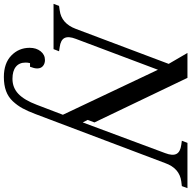

<svg xmlns="http://www.w3.org/2000/svg" viewBox="-82 -722 1000 1004"><g transform="rotate(90 418.0 -220.0)"><path d="M769 -584 512.2 95.2Q497.1 135.3 482.4 162.1Q467.8 189 445.6 212.9Q423.3 236.8 392.1 248.3Q360.8 259.8 318.8 259.8Q246.6 259.8 206.3 220.7Q166 181.6 166 125Q166 90.3 184.1 67.6Q202.1 44.9 230 44.9Q248.5 44.9 261.2 55.4Q273.9 65.9 273.9 85.9Q273.9 100.6 265.1 123H246.1Q243.2 134.8 243.2 146Q243.2 179.2 265.1 197Q287.1 214.8 328.1 214.8Q374.5 214.8 407 183.8Q439.5 152.8 463.9 87.9L516.1 -48.8L280.8 -545.9L119.1 -116.2Q104.5 -78.1 114.7 -57.6Q125 -37.1 162.1 -32.2L184.1 -28.8L172.9 0H-64L-53.2 -28.8L-29.8 -32.2Q38.6 -41 66.9 -116.2L250 -602.1L192.9 -700.2H323.2L556.2 -213.9L543 -178.2L556.2 -152.8L716.8 -584Q731.4 -622.1 720.9 -642.6Q710.4 -663.1 672.9 -668L651.9 -670.9L663.1 -700.2H899.9L889.2 -670.9L865.2 -668Q795.9 -659.2 769 -584Z"/></g></svg>

Font: Redaction
Style: Italic
Weight: 400
Designer: Jeremy Mickel / Forest Young
Foundry: MCKL
Version: Version 2.001;hotconv 1.0.113;makeotfexe 2.5.65598 DEVELOPME